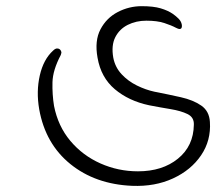

<svg xmlns="http://www.w3.org/2000/svg" viewBox="-20 -388 700 622"><path d="M408 214Q289 209 208 143.5Q127 78 107 -34Q97 -92 109 -144Q121 -196 152 -224Q159 -231 165 -231Q176 -231 179 -219Q179 -218 178.5 -215.5Q178 -213 177 -210Q151 -161 150 -121.5Q149 -82 155 -45Q168 21 208 68.5Q248 116 305.5 141.5Q363 167 427 167Q506 167 556.5 126Q607 85 608 16Q609 -8 587.5 -18.5Q566 -29 532.5 -34.5Q499 -40 463 -47Q397 -61 352 -99Q307 -137 296 -201Q286 -256 305.5 -293Q325 -330 361.5 -349Q398 -368 439 -368Q477 -368 500.5 -361Q524 -354 540 -343Q550 -336 558.5 -327.5Q567 -319 569 -308Q570 -303 568.5 -298.5Q567 -294 561 -294Q558 -294 550 -298Q535 -306 512 -313.5Q489 -321 454 -321Q421 -321 394 -307.5Q367 -294 353.5 -267.5Q340 -241 347 -201Q353 -170 374 -147.5Q395 -125 423.5 -111Q452 -97 480 -91Q526 -82 566 -73Q606 -64 632 -46Q658 -28 660 7Q664 67 631.5 115Q599 163 540.5 190Q482 217 408 214Z"/></svg>

Font: Zain Light
Style: Italic
Weight: 300
Italic angle: -10°
Designer: Zain,Boutros
Foundry: Mobile Telecommunications Company (Zain), 2024
Version: Version 1.51; ttfautohint (v1.8.4)